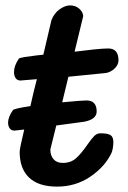

<svg xmlns="http://www.w3.org/2000/svg" viewBox="-20 -665 477 713"><path d="M167 -110Q167 -87 179 -73.5Q191 -60 213 -60Q243 -60 262.5 -77.5Q282 -95 304 -127Q320 -150 330 -160Q340 -170 353 -170Q379 -170 390 -163.5Q401 -157 401 -137Q401 -128 399 -115.5Q397 -103 394 -97Q370 -46 315.5 -9Q261 28 192 28Q123 28 88 -5.5Q53 -39 53 -101Q53 -113 70 -184L34 -180Q22 -180 16 -188.5Q10 -197 10 -210Q10 -230 28 -256Q33 -262 93 -271L99 -298Q102 -311 106.5 -330Q111 -349 117 -371L56 -366Q44 -366 38 -375Q32 -384 32 -397Q32 -421 50 -447Q52 -450 70 -453Q88 -456 114 -459L141 -462L171 -590Q181 -616 201.5 -630.5Q222 -645 240 -645Q260 -645 274 -633Q288 -621 289 -605L257 -473Q296 -478 329.5 -481.5Q363 -485 382 -485Q420 -485 420 -441Q420 -424 405.5 -410.5Q391 -397 374 -394L234 -380L211 -285Q284 -292 301 -292Q339 -292 339 -251Q339 -222 293 -213L189 -199Z"/></svg>

Font: Sriracha
Style: Regular
Weight: 400
Designer: Suppakit Chalermlarp
Version: Version 1.002g